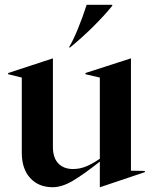

<svg xmlns="http://www.w3.org/2000/svg" viewBox="-20 -767 639 802"><path d="M71 -129V-443L14 -457V-462L200 -523H201V-153Q201 -108 223.5 -84.5Q246 -61 285 -61Q313 -61 339 -71.5Q365 -82 397 -104V-443L337 -457V-462L526 -523H527V-54L585 -53V-48L398 15H397V-92Q330 -39 284.5 -12Q239 15 200 15Q141 15 106 -23.5Q71 -62 71 -129ZM342 -747H449V-743Q415 -701 368.5 -655Q322 -609 273 -569H268Q285 -597 305 -645.5Q325 -694 342 -747Z"/></svg>

Font: Nyght Serif Medium
Style: Regular
Weight: 500
Designer: Maksym Kobuzan
Version: Version 0.410